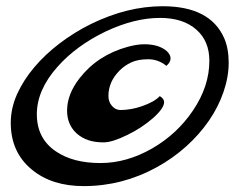

<svg xmlns="http://www.w3.org/2000/svg" viewBox="-20 -513 800 626"><path d="M15.1 -112.3Q15.1 -160.2 35.6 -205.8Q56.2 -251.5 91.6 -293.5Q127 -335.4 174.8 -371.8Q222.7 -408.2 277.3 -435.1Q395.5 -492.7 510.3 -492.7Q665 -492.7 710.9 -388.7Q725.6 -355 725.6 -308.6Q725.6 -262.2 708.7 -213.1Q691.9 -164.1 660.9 -119.1Q629.9 -74.2 586.7 -35.4Q543.5 3.4 491.2 32.2Q378.9 93.8 252.9 93.8Q149.4 93.8 84.5 40.5Q15.1 -16.1 15.1 -112.3ZM100.1 -140.6Q100.1 -61.5 162.1 -19.5Q217.8 18.6 307.6 18.6Q393.1 18.6 476.6 -29.3Q558.1 -76.7 608.9 -152.3Q662.6 -231.4 662.6 -314.9Q662.6 -378.9 620.6 -416Q577.6 -454.6 501.5 -454.6Q418.5 -454.6 324.2 -410.2Q229 -364.3 168 -295.9Q100.1 -219.7 100.1 -140.6ZM501 -199.7Q515.1 -190.9 515.1 -180.2Q515.1 -169.4 504.9 -155.5Q494.6 -141.6 477.8 -127Q460.9 -112.3 439.5 -98.1Q418 -84 395.5 -73.2Q346.2 -48.8 317.6 -48.8Q289.1 -48.8 268.3 -55.9Q247.6 -63 231.9 -76.2Q198.7 -105 198.7 -152.3Q198.7 -205.6 239.3 -257.8Q298.3 -333.5 396.5 -360.4Q426.8 -368.7 450.7 -368.7Q497.6 -368.7 523.4 -346.7Q536.1 -335 536.1 -322.5Q536.1 -310.1 522.5 -298.3Q496.1 -319.8 463.1 -319.8Q430.2 -319.8 408 -309.6Q385.7 -299.3 369.1 -282.2Q333.5 -246.1 333.5 -200.2Q333.5 -180.7 345.2 -167.5Q356.9 -154.3 373 -154.3Q389.2 -154.3 407.5 -157.5Q425.8 -160.6 443.4 -167Q483.4 -180.7 501 -199.7Z"/></svg>

Font: Molle
Style: Regular
Weight: 400
Italic angle: -22°
Designer: Elena Albertoni
Foundry: Elena Albertoni
Version: Version 1.001; ttfautohint (v0.92) -l 12 -r 12 -G 200 -x 10 